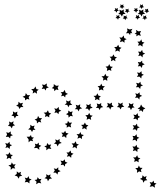

<svg xmlns="http://www.w3.org/2000/svg" viewBox="-20 -702 748 893"><path d="M632 -619 624 -618 621 -610 617 -617 609 -618 614 -624 612 -632 620 -628 626 -633V-625ZM624 -652 617 -651 613 -643 609 -650 601 -651 607 -657 605 -665 612 -661 619 -665 618 -657ZM665 -617 657 -616 654 -608 650 -615 642 -616 648 -622 646 -630 653 -626 660 -631 659 -623ZM674 -649 667 -647 663 -640 659 -647 651 -648 657 -653 655 -661 662 -658 669 -662 668 -654ZM650 -669 642 -667 639 -660 635 -667 627 -668 633 -674 631 -682 638 -678 645 -682 644 -674ZM655 -638 643 -636 639 -625 633 -635 621 -637 629 -645 626 -657 637 -652 647 -658 646 -646ZM540 -619 532 -618 529 -610 525 -617 517 -618 523 -624 521 -632 528 -628 535 -633 534 -625ZM533 -652 525 -651 522 -643 518 -650 510 -651 516 -657 514 -665 521 -661 528 -665 527 -657ZM574 -617 566 -616 563 -608 559 -615 551 -616 556 -622 555 -630 562 -626 569 -631 568 -623ZM583 -649 575 -647 572 -640 568 -647 560 -648 566 -653 564 -661 571 -658 578 -662 577 -654ZM559 -669 551 -667 548 -660 544 -667 536 -668 541 -674 540 -682 547 -678 554 -682 553 -674ZM564 -638 552 -636 547 -625 541 -635 530 -637 538 -645 535 -657 546 -652 556 -658 555 -646ZM646 -192 645 -181 636 -189 626 -184 631 -193 620 -197 631 -204 636 -216 643 -205 656 -198ZM598 -210 606 -202 595 -201 589 -190 584 -201 573 -203 581 -211 579 -223 590 -217 601 -222ZM549 -214 558 -205 546 -204 541 -193 535 -203 524 -204 532 -213 529 -225 540 -219 551 -225ZM500 -214 509 -206 497 -203 493 -192 487 -203H475L482 -212L479 -224L491 -219L501 -225ZM450 -212 460 -204 448 -201 444 -190 438 -200H426L433 -209L430 -221L441 -217L451 -223ZM401 -208 411 -201 399 -197 395 -186 389 -196 377 -197 384 -206 381 -217 392 -213 402 -220ZM352 -205 362 -198 350 -195 346 -184 340 -194H328L336 -203L332 -215L343 -211L353 -217ZM254 -193 265 -187 254 -182 252 -171 244 -179 233 -177 238 -188 232 -198 244 -196 253 -205ZM207 -178 218 -174 209 -167V-156L199 -162L189 -158L192 -170L183 -178L196 -179L203 -189ZM163 -153 176 -152 168 -143 172 -132 161 -136 152 -128 151 -140 141 -146 153 -151 157 -163ZM130 -115 141 -118 137 -107 145 -98H134L129 -88L123 -98L111 -100L121 -109V-122ZM117 -66 124 -74 127 -64 138 -62 130 -55 134 -45 122 -48 113 -40V-54L104 -66ZM145 -23 142 -34 152 -31 160 -39 161 -28 172 -24 162 -17 163 -5 152 -14 138 -13ZM196 -15 186 -22 197 -25 199 -37 207 -28 218 -30 213 -19 219 -9 206 -11 195 -3ZM243 -32 231 -34 240 -42 237 -54 248 -49 257 -56V-44L267 -37L254 -33L248 -21ZM279 -68 268 -65 272 -76 265 -85H277L283 -94L287 -84L299 -81L289 -73L288 -60ZM300 -114 290 -108 291 -119 281 -126 293 -129 296 -140 303 -131 315 -132 308 -121 311 -109ZM308 -163 299 -155 298 -166 287 -171 297 -177 298 -188 307 -181 318 -184 314 -172 319 -161ZM303 -213 298 -203 293 -214 281 -215 290 -223 287 -235 298 -230 308 -236 307 -223 316 -214ZM285 -260 283 -249 275 -257 264 -254 269 -265 262 -273 274 -274 281 -284 285 -271 296 -265ZM248 -295 252 -283 241 -286 233 -278 231 -289 221 -292 230 -300V-311L241 -303L254 -304ZM197 -302 207 -295 196 -292 192 -281 186 -290 174 -288 180 -299 175 -309 187 -307 198 -314ZM149 -288 160 -285 151 -278 152 -266 142 -273 132 -267 134 -279 125 -287 138 -289 145 -300ZM108 -259 120 -260 113 -250 117 -239 106 -242 97 -235 96 -246 85 -252 97 -257 100 -269ZM75 -221 87 -224 82 -213 89 -204H77L70 -195L66 -206L55 -210L65 -217L66 -229ZM50 -178 61 -183 59 -171 66 -163 55 -162 49 -151 44 -162 33 -164 41 -172 40 -184ZM32 -132 43 -138 41 -126 50 -119 39 -116 35 -105 28 -115 17 -116 24 -125 22 -137ZM20 -84 30 -91V-79L40 -73L29 -69L27 -58L19 -66L7 -65L13 -76L9 -87ZM16 -34 24 -43 26 -31 36 -27 26 -21 25 -9 16 -17 5 -14 10 -25 4 -36ZM18 16 25 6 29 17 40 19 31 27 33 38 22 32 11 38 14 25 6 16ZM31 64 35 53 41 63 53 62 46 72 51 82 39 80 30 88V75L19 67ZM58 107V95L67 102L78 97L75 108L83 116L71 118L67 129L60 118L48 114ZM100 135 95 124 106 127 113 117 116 129 127 132 117 139V151L107 144L95 146ZM150 143 141 135 152 133 155 122 162 131 173 130 167 140 172 151 160 148 148 155ZM199 130 187 127 196 120 195 108 205 114 215 109 213 120 222 128 210 130 203 141ZM240 101H228L235 91L230 81L242 84L251 76V88L262 94L250 99L247 110ZM274 64 262 66 267 56 261 45 273 47 281 39 283 50 294 55 283 61 282 73ZM302 24 291 27 296 16 289 7H300L308 -2L311 9L322 13L312 20L311 32ZM328 -18 317 -14 321 -25 313 -35H325L332 -45L336 -33L347 -30L337 -23L338 -11ZM352 -62 340 -57 344 -69 336 -78H348L354 -88L358 -77L370 -74L361 -67V-55ZM373 -106 362 -101 365 -113 357 -121 369 -122 375 -132 380 -122 391 -119 382 -111 383 -99ZM394 -150 383 -145 385 -157 377 -166 389 -167 395 -177 400 -166 411 -164 402 -156 404 -144ZM432 -241 421 -236 424 -247 415 -256 427 -257 433 -268 438 -257 449 -255 441 -247 443 -235ZM451 -286 440 -281 442 -293 434 -301 446 -303 451 -313 456 -302 468 -301 459 -292 461 -281ZM469 -332 459 -327 461 -338 452 -347 464 -348 470 -359 475 -348 486 -346 478 -338 479 -326ZM488 -377 477 -372 479 -384 471 -392 483 -394 488 -404 493 -393 505 -391 496 -383 498 -372ZM507 -423 496 -417 498 -429 490 -438 502 -439 508 -449 513 -438 524 -436 515 -428 517 -417ZM527 -467 516 -462 519 -474 511 -483 523 -484 530 -494 534 -483 545 -480 536 -472 537 -461ZM550 -510 538 -506 542 -518 535 -528 547 -527 555 -537 558 -525 569 -520 559 -515V-503ZM578 -548 566 -547 573 -558 571 -570 583 -565 596 -568 590 -558 595 -547 587 -549 585 -539ZM615 -552 612 -563 624 -556 636 -558 631 -547 635 -535 624 -539 614 -533 615 -543 606 -544ZM631 -509 637 -519 641 -507 652 -504 643 -497V-485L633 -492L622 -489L626 -500L619 -508ZM634 -461 641 -470 644 -458 655 -453 644 -447 643 -435 634 -444 623 -441 628 -452 622 -462ZM632 -412 641 -420 642 -409 653 -403 642 -398 640 -386 632 -395 621 -393 626 -403 621 -414ZM629 -363 638 -371 639 -359 649 -354 639 -349 637 -337 628 -346 617 -344 623 -355 617 -365ZM625 -314 633 -322 635 -310 645 -305 634 -300 632 -288 624 -297 612 -296 618 -306 613 -317ZM620 -265 629 -273 630 -262 641 -256 630 -251 628 -239 620 -248 608 -247 614 -257 609 -268ZM612 -167 620 -176 622 -164 632 -158 622 -153 620 -142 612 -150 600 -148 606 -159 600 -169ZM609 -118 617 -127 619 -115 630 -110 619 -105 617 -93 609 -101 597 -99 603 -110 597 -120ZM607 -69 615 -78 617 -66 628 -61 618 -56 617 -44 608 -52 596 -49 601 -60 596 -70ZM608 -20 615 -29 618 -17 629 -13 619 -7V5L609 -3L598 1L602 -10L596 -21ZM611 30 618 20 622 31 633 34 624 41 625 53 615 47 604 51 607 39 599 30ZM621 79 626 68 631 78 643 79 635 88 638 99 627 95 617 102 618 89 609 80ZM641 125 643 113 651 121 662 117 658 128 665 136 653 138 647 148 643 136 631 130ZM682 156 676 145 687 147 694 138 697 149 708 151 699 159 701 171 690 164 676 167Z"/></svg>

Font: Santa christmas start
Style: Regular
Weight: 400
Designer: MUHAMMAD YONI
Version: Version 001.000